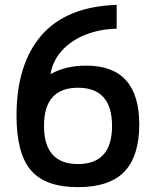

<svg xmlns="http://www.w3.org/2000/svg" viewBox="-20 -760 640 790"><path d="M300 10Q167 10 107.5 -59Q48 -128 48 -284Q48 -496 150.5 -614.5Q253 -733 460 -740V-642Q388 -640 330 -616.5Q272 -593 235 -552Q198 -511 188 -457H192Q252 -490 335 -490Q553 -490 553 -248Q553 -118 492 -54Q431 10 300 10ZM301 -85Q441 -85 441 -242Q441 -399 301 -399Q161 -399 161 -242Q161 -85 301 -85Z"/></svg>

Font: M PLUS Code Latin 60 Medium
Style: Regular
Weight: 500
Width: 7
Monospace: yes
Designer: Coji Morishita
Foundry: UNDERFOREST DESIGN
Version: Version 1.005; ttfautohint (v1.8.3)